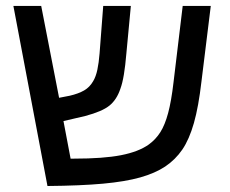

<svg xmlns="http://www.w3.org/2000/svg" viewBox="-20 -619 770 644"><path d="M534.2 -60.5Q500.5 -38.1 450.4 -23.9Q400.4 -9.8 325.2 -2.9Q250 3.9 139.2 4.9L24.9 -599.1H118.2L178.2 -291L213.9 -297.9Q243.2 -304.7 262.2 -315.7Q281.2 -326.7 292.5 -346.7Q301.8 -362.3 306.6 -385.3Q311.5 -408.2 314 -439.9L326.2 -599.1H418.9L403.8 -439Q400.4 -398.4 395.5 -368.9Q390.6 -339.4 383.8 -321.3Q371.6 -284.7 347.2 -264.9Q322.8 -245.1 266.1 -230L192.9 -212.9L216.8 -86.9H228.5Q326.7 -86.9 385.7 -98.4Q444.8 -109.9 479 -134.3Q502 -150.9 517.6 -175.3Q533.2 -199.7 543.9 -239.7Q554.7 -279.8 562 -342.8L592.8 -599.1H687L655.8 -346.2Q646 -261.2 630.4 -206.3Q614.7 -151.4 591.6 -117.4Q568.4 -83.5 534.2 -60.5Z"/></svg>

Font: Arimo Nerd Font
Style: Regular
Weight: 400
Designer: Steve Matteson
Foundry: Monotype Imaging Inc.
Version: Version 1.33;Nerd Fonts 3.2.1